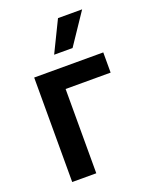

<svg xmlns="http://www.w3.org/2000/svg" viewBox="-145 -860 753 942"><g transform="rotate(-20 231.5 -389.5)"><path d="M191.8 0H66.1V-545.5H426.8V-440H191.8ZM292.6 -617.2H196.4L275.6 -779.5H401.6Z"/></g></svg>

Font: Linik Sans SemiBold
Style: Regular
Weight: 600
Designer: Fonts by Rasmus Andersson / Changes by Cristiano Sobral with parts from Marc Monis
Foundry: rsms
Version: Version 3.020; ttfautohint (v1.6)